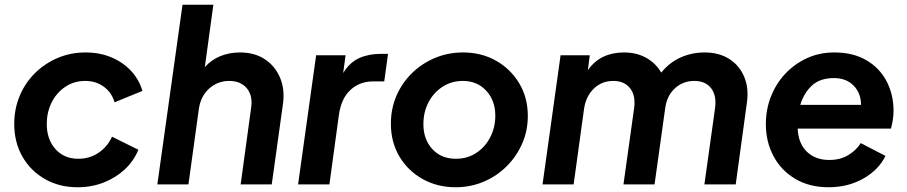

<svg xmlns="http://www.w3.org/2000/svg" viewBox="-20 -777 3820 809"><path d="M307 12Q229 12 168.5 -23Q108 -58 74 -118Q40 -178 40 -255Q40 -318 63 -373Q86 -428 127.5 -469Q169 -510 223.5 -533Q278 -556 340 -556Q400 -556 449 -535.5Q498 -515 532 -478.5Q566 -442 580 -394L463 -346Q450 -388 417 -412Q384 -436 339 -436Q291 -436 254 -410.5Q217 -385 197 -344Q177 -303 177 -255Q177 -190 213.5 -149Q250 -108 310 -108Q358 -108 395.5 -133.5Q433 -159 452 -201L563 -146Q544 -99 506 -63.5Q468 -28 417 -8Q366 12 307 12Z M643 0 749 -757H879L843 -494Q870 -525 908.5 -540.5Q947 -556 991 -556Q1053 -556 1096.5 -527Q1140 -498 1160.5 -448.5Q1181 -399 1172 -337L1125 0H994L1038 -322Q1046 -374 1020 -405Q994 -436 946 -436Q897 -436 861.5 -404Q826 -372 818 -319L774 0Z M1236 0 1312 -544H1436L1426 -469Q1453 -514 1493 -532Q1533 -550 1583 -550H1615L1599 -434H1552Q1496 -434 1457 -398.5Q1418 -363 1408 -293L1368 0Z M1900 12Q1823 12 1761 -22.5Q1699 -57 1663 -117.5Q1627 -178 1627 -256Q1627 -319 1650.5 -373.5Q1674 -428 1716 -469Q1758 -510 1813 -533Q1868 -556 1931 -556Q2008 -556 2069.5 -521.5Q2131 -487 2167.5 -426.5Q2204 -366 2204 -288Q2204 -226 2180 -171.5Q2156 -117 2114 -75.5Q2072 -34 2017 -11Q1962 12 1900 12ZM1901 -108Q1949 -108 1986.5 -132.5Q2024 -157 2045.5 -198.5Q2067 -240 2067 -290Q2067 -353 2029 -394.5Q1991 -436 1930 -436Q1882 -436 1844 -411Q1806 -386 1785 -345Q1764 -304 1764 -254Q1764 -190 1801.5 -149Q1839 -108 1901 -108Z M2266 0 2342 -544H2465L2457 -481Q2484 -520 2522.5 -538Q2561 -556 2609 -556Q2663 -556 2703.5 -533Q2744 -510 2766 -471Q2802 -515 2849 -535.5Q2896 -556 2950 -556Q3009 -556 3052 -529Q3095 -502 3115.5 -454Q3136 -406 3127 -344L3080 0H2948L2993 -322Q3000 -374 2976.5 -405Q2953 -436 2905 -436Q2858 -436 2824 -405Q2790 -374 2783 -322L2738 0H2607L2652 -322Q2659 -374 2635 -405Q2611 -436 2564 -436Q2516 -436 2482.5 -404Q2449 -372 2441 -319L2397 0Z M3471 12Q3391 12 3331.5 -23Q3272 -58 3239.5 -118.5Q3207 -179 3207 -254Q3207 -316 3228.5 -370.5Q3250 -425 3289 -466.5Q3328 -508 3380.5 -532Q3433 -556 3495 -556Q3575 -556 3631 -523Q3687 -490 3716 -434Q3745 -378 3745 -310Q3745 -292 3742 -272.5Q3739 -253 3734 -235H3341Q3344 -172 3380 -137.5Q3416 -103 3474 -103Q3520 -103 3553.5 -123Q3587 -143 3607 -174L3711 -120Q3682 -61 3617.5 -24.5Q3553 12 3471 12ZM3494 -448Q3435 -448 3401 -416.5Q3367 -385 3352 -335H3608Q3608 -384 3577 -416Q3546 -448 3494 -448Z"/></svg>

Font: Plus Jakarta Sans
Style: Bold Italic
Weight: 700
Italic angle: -8°
Designer: Gumpita Rahayu
Foundry: Tokotype
Version: Version 2.071; ttfautohint (v1.8.4.7-5d5b);gftools[0.9.29]